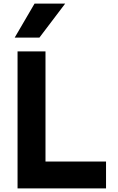

<svg xmlns="http://www.w3.org/2000/svg" viewBox="-20 -1052 657 1072"><path d="M78 -765H234V-150H572V0H78ZM173 -1032H344L200 -842H62Z"/></svg>

Font: Application
Style: Bold
Weight: 700
Designer: Wei Huang
Foundry: Wei Huang
Version: Version 0.012